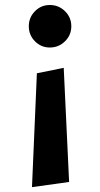

<svg xmlns="http://www.w3.org/2000/svg" viewBox="-20 -743 409 784"><path d="M130.6 -443.8 240.2 -466 262.2 0 110.6 21.2ZM97.6 -635.8Q97.6 -671.6 122.6 -697.1Q147.6 -722.6 183.4 -722.6Q219.6 -722.6 245.4 -697.3Q271.2 -672 271.2 -635.8Q271.2 -599.6 245.4 -574.3Q219.6 -549 183.4 -549Q147.6 -549 122.6 -574.5Q97.6 -600 97.6 -635.8Z"/></svg>

Font: Wittgenstein
Style: Regular
Weight: 400
Designer: Jörg Drees
Foundry: Jörg Drees
Version: Version 1.003;Glyphs 3.1.2 (3151)